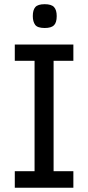

<svg xmlns="http://www.w3.org/2000/svg" viewBox="-20 -886 416 906"><path d="M326.2 0H49.8V-78.1H143.1V-599.1H49.8V-675.8H326.2V-599.1H232.9V-78.1H326.2ZM247.6 -810.1Q247.6 -779.3 234.6 -766.6Q221.7 -753.9 190.9 -753.9Q156.7 -753.9 145.8 -769Q134.8 -784.2 134.8 -810.1Q134.8 -838.9 146.7 -852.5Q158.7 -866.2 190.9 -866.2Q222.7 -866.2 235.1 -852.5Q247.6 -838.9 247.6 -810.1Z"/></svg>

Font: ClearSansRegular
Style: Regular
Weight: 400
Foundry: Intel Corporation
Version: Version 1.00